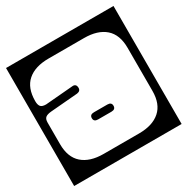

<svg xmlns="http://www.w3.org/2000/svg" viewBox="-166 -734 861 882"><g transform="rotate(-30 265.0 -293.0)"><path d="M-20 -606H550V20H-20ZM59 -329Q38 -327 29 -319.5Q20 -312 20 -293V-179Q20 -109.5 59.5 -74.8Q99 -40 171 -40H359Q431 -40 470.5 -74.8Q510 -109.5 510 -179V-407Q510 -477 470.5 -511.5Q431 -546 359 -546H171Q99 -546 59.5 -511.5Q20 -477 20 -407V-406Q20 -388 27.2 -378.5Q34.5 -369 56 -369L200 -381Q221.5 -384 223 -363Q224.5 -344 204 -341ZM321 -209Q321 -190 299 -190H228Q206 -190 206 -209Q206 -228 228 -228H299Q321 -228 321 -209Z"/></g></svg>

Font: Honk Rounded
Style: Regular
Weight: 400
Designer: Noopur Datye & Yesha Goshar
Foundry: Ek Type
Version: Version 1.000